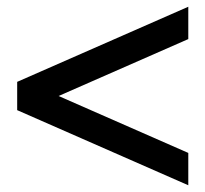

<svg xmlns="http://www.w3.org/2000/svg" viewBox="-20 -538 610 570"><path d="M539 12V-84L154 -253L539 -422V-518L31 -295V-211Z"/></svg>

Font: XITS
Style: Bold Italic
Weight: 700
Italic angle: -16.33°
Designer: MicroPress Inc., with final additions and corrections provided by Coen Hoffman, Elsevier (retired)
Version: Version 1.302